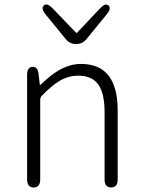

<svg xmlns="http://www.w3.org/2000/svg" viewBox="-20 -830 633 850"><path d="M129 0Q100 0 100 -36V-498Q100 -533 124 -534Q148 -535 151 -500L156 -457Q156 -452 160 -455Q204 -498 241 -519Q289 -547 339 -547Q501 -547 501 -341V-36Q501 0 472 0Q443 0 443 -36V-333Q443 -417 415 -456Q387 -495 326 -495Q282 -495 242 -471Q208 -450 166 -407Q158 -399 158 -387V-36Q158 0 129 0ZM317 -635Q289 -635 271 -657L182 -766Q160 -793 174 -806Q188 -819 213 -793L316 -686Q319 -682 322 -686L422 -792Q446 -818 460 -806Q475 -794 452 -766L363 -657Q345 -635 317 -635Z"/></svg>

Font: Resource Han Rounded KR Light
Style: Regular
Weight: 300
Designer: Cyano Hao (round all glyphs); Ryoko NISHIZUKA 西塚涼子 (kana, bopomofo & ideographs); Paul D. Hunt (Latin, Greek & Cyrillic)
Foundry: Cyano Hao
Version: 0.990